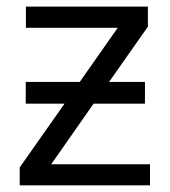

<svg xmlns="http://www.w3.org/2000/svg" viewBox="-20 -555 509 575"><path d="M422.9 -535.2V-475.1L306.6 -309.6H414.1V-244.6H260.3L133.3 -63H429.2V0H39.1V-53.7L173.3 -244.6H57.1V-309.6H218.8L332.5 -471.7H57.6V-535.2Z"/></svg>

Font: Open Sans
Style: Regular
Weight: 400
Designer: Monotype Design Team
Foundry: Monotype Imaging Inc.
Version: Version 3.000; ttfautohint (v1.8.4)